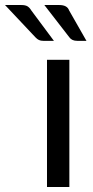

<svg xmlns="http://www.w3.org/2000/svg" viewBox="-112 -744 372 764"><path d="M164 0H75V-506H164ZM102.5 -581.5H60Q50 -581.5 43 -584.8Q36 -588 29 -595.5L-92 -724H-27Q-11 -724 -2.5 -718.8Q6 -713.5 12.5 -702.5ZM232 -581.5H195Q174 -581.5 164 -595.5L64.5 -724H124Q155.5 -724 163 -702.5Z"/></svg>

Font: Verano Sans
Style: Regular
Weight: 400
Designer: Lukasz Dziedzic with Adam Twardoch and Botio Nikoltchev
Foundry: tyPoland Lukasz Dziedzic
Version: Version 3.001;December 28, 2019;FontCreator 12.0.0.2547 64-b